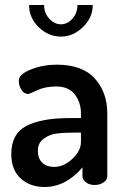

<svg xmlns="http://www.w3.org/2000/svg" viewBox="-20 -738 500 766"><path d="M206 -480Q309 -480 358.5 -424.5Q408 -369 408 -286V-35Q408 -21 393.5 -10.5Q379 0 357 0Q337 0 323 -10.5Q309 -21 309 -35V-70Q242 8 158 8Q100 8 62.5 -26Q25 -60 25 -124Q25 -204 85 -235.5Q145 -267 259 -267H303V-285Q303 -329 278.5 -361Q254 -393 204 -393Q161 -393 128.5 -378Q96 -363 93 -363Q76 -363 65.5 -379.5Q55 -396 55 -416Q55 -442 103.5 -461Q152 -480 206 -480ZM303 -172V-209H278Q233 -209 204.5 -205Q176 -201 153.5 -184Q131 -167 131 -137Q131 -105 149 -88.5Q167 -72 196 -72Q234 -72 268.5 -104Q303 -136 303 -172ZM289 -718H350Q350 -668 311 -630Q272 -592 223 -592Q173 -592 134.5 -629.5Q96 -667 96 -718H156Q156 -686 176.5 -663.5Q197 -641 223 -641Q249 -641 269 -663.5Q289 -686 289 -718Z"/></svg>

Font: Dosis
Style: SemiBold
Weight: 600
Designer: Edgar Tolentino, Pablo Impallari, Igino Marini
Foundry: Edgar Tolentino, Pablo Impallari, Igino Marini
Version: Version 1.007